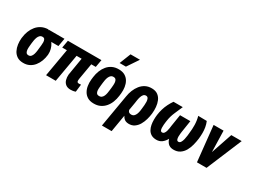

<svg xmlns="http://www.w3.org/2000/svg" viewBox="-62 -1535 3288 2490"><g transform="rotate(30 1582.5 -289.5)"><path d="M24.4 -255.4 25.9 -265.6Q31.7 -317.9 49.8 -364.5Q67.9 -411.1 98.1 -448Q128.4 -484.9 171.4 -506.6Q214.4 -528.3 270.5 -529.8Q284.2 -514.6 291.7 -499.5Q299.3 -484.4 309.3 -470.5Q319.3 -456.5 337.9 -446.3Q370.6 -428.2 391.8 -395.5Q413.1 -362.8 423.1 -324.2Q433.1 -285.6 430.2 -250.5L429.7 -239.7Q424.8 -191.9 408 -146.5Q391.1 -101.1 362.3 -65.2Q333.5 -29.3 292.2 -8.5Q251 12.2 198.2 10.7Q143.6 9.8 107.9 -14.4Q72.3 -38.6 52.5 -77.4Q32.7 -116.2 26.4 -162.8Q20 -209.5 24.4 -255.4ZM170.9 -266.1 169.9 -255.9Q168.9 -241.7 166.3 -217.5Q163.6 -193.4 165 -168.7Q166.5 -144 176.5 -127Q186.5 -109.9 210.4 -108.9Q235.8 -107.9 250.7 -124.5Q265.6 -141.1 273.2 -166.5Q280.8 -191.9 283.9 -217.5Q287.1 -243.2 288.6 -259.8L289.6 -270Q290.5 -282.2 293.5 -304.7Q296.4 -327.1 295.9 -350.6Q295.4 -374 286.9 -390.9Q278.3 -407.7 256.3 -408.7Q230.5 -409.7 214.6 -395Q198.7 -380.4 189.9 -357.2Q181.2 -334 177 -309.3Q172.9 -284.7 170.9 -266.1ZM511.2 -528.3 490.2 -407.7H258.3L279.3 -528.3Z M1064.9 -528.3 1044.9 -415.5H542.5L562.5 -528.3ZM777.3 -528.3 685.5 0H540.5L632.3 -528.3ZM852.1 -528.3H997.1L935.5 -169.9Q934.1 -157.2 934.1 -146Q934.1 -134.8 939.5 -127Q944.8 -119.1 960.4 -118.2Q969.2 -117.7 977.5 -118.9Q985.8 -120.1 994.6 -120.6L981.4 -7.8Q963.9 -1 945.3 2Q926.8 4.9 907.7 4.9Q861.3 4.4 834 -17.6Q806.6 -39.6 796.4 -75.4Q786.1 -111.3 789.6 -153.3Z M1076.7 -243.2 1081.5 -284.2Q1087.9 -335 1106 -381.1Q1124 -427.2 1154.1 -463.4Q1184.1 -499.5 1227.1 -519.5Q1270 -539.6 1326.2 -538.1Q1379.9 -537.1 1416 -515.4Q1452.1 -493.7 1472.7 -457.5Q1493.2 -421.4 1500 -376.7Q1506.8 -332 1502 -284.7L1497.1 -242.7Q1490.7 -192.9 1472.9 -146.5Q1455.1 -100.1 1424.6 -64.5Q1394 -28.8 1351.6 -8.8Q1309.1 11.2 1252.9 9.8Q1199.2 8.8 1163.3 -12.9Q1127.4 -34.7 1106.7 -70.6Q1085.9 -106.4 1078.9 -151.1Q1071.8 -195.8 1076.7 -243.2ZM1227.5 -284.7 1222.7 -242.7Q1221.7 -227.5 1219.5 -205.8Q1217.3 -184.1 1219.2 -162.4Q1221.2 -140.6 1231.7 -125.7Q1242.2 -110.8 1265.1 -109.9Q1291.5 -107.9 1307.9 -121.1Q1324.2 -134.3 1333.3 -155.5Q1342.3 -176.8 1346.2 -200.2Q1350.1 -223.6 1352.5 -243.7L1357.4 -285.6Q1358.4 -299.8 1360.4 -321.8Q1362.3 -343.8 1360.1 -365.2Q1357.9 -386.7 1347.7 -401.9Q1337.4 -417 1314 -418.5Q1288.6 -419.9 1272.7 -406.5Q1256.8 -393.1 1247.6 -371.6Q1238.3 -350.1 1233.9 -326.9Q1229.5 -303.7 1227.5 -284.7ZM1287.6 -613.8 1354 -782.2H1495.1L1381.8 -613.8Z M1494.1 203.1 1577.1 -281.7Q1584.5 -330.1 1603 -376.5Q1621.6 -422.9 1651.4 -460.2Q1681.2 -497.6 1723.1 -518.8Q1765.1 -540 1819.8 -538.6Q1874.5 -537.1 1908.7 -511Q1942.9 -484.9 1960 -443.6Q1977.1 -402.3 1981.2 -354.7Q1985.4 -307.1 1980.5 -262.7L1979.5 -252.4Q1974.6 -210.9 1961.7 -164.6Q1948.7 -118.2 1925.3 -77.9Q1901.9 -37.6 1865.5 -12.5Q1829.1 12.7 1777.8 10.7Q1731.9 8.8 1706.5 -18.6Q1681.2 -45.9 1669.9 -86.9Q1658.7 -127.9 1656 -171.4Q1653.3 -214.8 1652.3 -247.6Q1659.7 -244.6 1667 -241.2Q1674.3 -237.8 1681.9 -235.1Q1689.5 -232.4 1697.3 -229.5Q1693.4 -206.1 1693.8 -178.5Q1694.3 -150.9 1706.3 -130.6Q1718.3 -110.4 1750 -109.4Q1775.9 -108.9 1791.7 -123.8Q1807.6 -138.7 1816.4 -161.9Q1825.2 -185.1 1829.1 -209.5Q1833 -233.9 1834.5 -252.4L1835.4 -262.7Q1836.9 -275.4 1839.4 -300.8Q1841.8 -326.2 1840.8 -352.8Q1839.8 -379.4 1830.3 -398.7Q1820.8 -418 1797.9 -418.9Q1773.9 -419.4 1759.5 -402.6Q1745.1 -385.7 1737.1 -360.1Q1729 -334.5 1725.1 -308.8Q1721.2 -283.2 1719.2 -267.6L1639.6 203.1Z M2513.2 -530.3 2642.1 -528.3Q2658.7 -489.3 2665.8 -447.8Q2672.9 -406.2 2672.6 -363.8Q2672.4 -321.3 2667.5 -278.8Q2661.6 -231 2648.7 -179.4Q2635.7 -127.9 2611.1 -84.5Q2586.4 -41 2546.6 -14.4Q2506.8 12.2 2447.8 10.7Q2397.9 8.8 2370.8 -19.3Q2343.8 -47.4 2332.8 -89.6Q2321.8 -131.8 2321 -176.8Q2320.3 -221.7 2324.7 -257.3L2351.6 -419.4H2459L2431.6 -242.2Q2430.7 -233.9 2428 -213.1Q2425.3 -192.4 2425.3 -168.9Q2425.3 -145.5 2431.9 -128.2Q2438.5 -110.8 2456.1 -109.9Q2477.5 -108.9 2490.7 -129.9Q2503.9 -150.9 2510.7 -180.4Q2517.6 -210 2520.8 -237.8Q2523.9 -265.6 2524.9 -278.3Q2533.2 -341.3 2531.7 -405.3Q2530.3 -469.2 2513.2 -530.3ZM2144 -527.8H2283.2Q2256.3 -465.8 2229.2 -403.6Q2202.1 -341.3 2191.9 -273.9Q2190.9 -267.1 2188.2 -248.8Q2185.5 -230.5 2183.6 -207.5Q2181.6 -184.6 2182.4 -162.6Q2183.1 -140.6 2189.2 -125.7Q2195.3 -110.8 2209 -109.4Q2230.5 -107.4 2242.9 -122.8Q2255.4 -138.2 2262.2 -161.6Q2269 -185.1 2272 -207.5Q2274.9 -230 2276.4 -242.2L2304.7 -419.4H2412.6L2385.7 -257.3Q2379.4 -217.8 2367.7 -171.1Q2356 -124.5 2334 -82.8Q2312 -41 2277.3 -14.6Q2242.7 11.7 2191.9 10.7Q2146.5 9.3 2116.9 -9Q2087.4 -27.3 2070.6 -57.6Q2053.7 -87.9 2046.9 -124.5Q2040 -161.1 2040.3 -200Q2040.5 -238.8 2044.9 -273.9Q2050.8 -319.8 2064 -364Q2077.1 -408.2 2097.4 -449Q2117.7 -489.7 2144 -527.8Z M2869.1 -114.7 3009.3 -528.3H3165L2943.8 0H2852.1ZM2893.6 -528.3 2904.8 -101.6 2888.7 0H2800.3L2744.6 -528.3Z"/></g></svg>

Font: Roboto Condensed ExtraBold
Style: Italic
Weight: 800
Italic angle: -12°
Designer: Christian Robertson
Foundry: Google
Version: Version 3.008; 2023